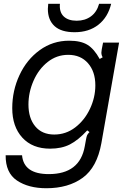

<svg xmlns="http://www.w3.org/2000/svg" viewBox="-20 -779 680 1019"><path d="M10 45H97Q106 145 239 145Q404 145 430 -3L436 -36Q439 -53 442 -60.5Q445 -68 455 -78L443 -87Q395 -35 351 -12.5Q307 10 246 10Q152 10 98.5 -48.5Q45 -107 45 -205Q45 -298 83.5 -380.5Q122 -463 191 -513Q260 -563 347 -563Q409 -563 444.5 -541Q480 -519 509 -466L525 -475Q518 -486 518 -500Q518 -503 520 -517L527 -553H612L518 -19Q495 109 419 164.5Q343 220 226 220Q131 220 70 179Q9 138 10 45ZM486 -326Q486 -399 447 -443.5Q408 -488 342 -488Q281 -488 233 -450Q185 -412 158 -350.5Q131 -289 131 -224Q131 -152 167 -108.5Q203 -65 268 -65Q330 -65 379.5 -103Q429 -141 457.5 -201.5Q486 -262 486 -326ZM234 -732Q234 -741 236 -759H298Q294 -715 318 -692Q342 -669 387 -669Q431 -669 462.5 -692Q494 -715 506 -759H570Q553 -688 502.5 -648Q452 -608 376 -608Q305 -608 269.5 -640.5Q234 -673 234 -732Z"/></svg>

Font: Open Sauce Sans
Style: Italic
Weight: 400
Italic angle: -10°
Designer: Alfredo Marco Pradil
Foundry: Creative Sauce Fz LLC
Version: Version 1.477